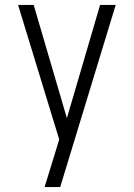

<svg xmlns="http://www.w3.org/2000/svg" viewBox="-20 -755 540 775"><path d="M160 0Q168 -27 176.5 -53.5Q185 -80 193 -107L219 -192L53 -735H116L250 -278L384 -735H447L223 0Z"/></svg>

Font: Iosevka Light
Style: Regular
Weight: 300
Monospace: yes
Designer: Belleve Invis
Foundry: Belleve Invis
Version: Version 32.5.0; ttfautohint (v1.8.4)